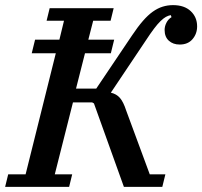

<svg xmlns="http://www.w3.org/2000/svg" viewBox="-37 -730 790 750"><path d="M-5 -49H63L181 -522H87L100 -575H195L213 -649H145L157 -698H407L395 -649H327L308 -575H409L396 -522H295L260 -384H339L479 -592Q501 -625 521 -648Q541 -671 560 -684.5Q579 -698 598.5 -704Q618 -710 639 -710Q683 -710 708 -686.5Q733 -663 733 -627Q733 -598 715 -577Q697 -556 665 -556Q639 -556 622.5 -571Q606 -586 606 -613Q606 -627 613 -641Q620 -655 633 -663L630 -671Q620 -669 611 -664Q602 -659 590.5 -648Q579 -637 565 -618.5Q551 -600 532 -571L396 -368Q418 -363 431.5 -347.5Q445 -332 456 -298L548 -49H609L597 0H447L330 -326L323 -330H248L177 -49H245L233 0H-17Z"/></svg>

Font: IBM Plex Serif Medm
Style: Italic
Weight: 500
Italic angle: -14°
Designer: Mike Abbink, Paul van der Laan, Pieter van Rosmalen
Foundry: Bold Monday
Version: Version 3.001